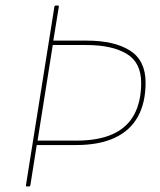

<svg xmlns="http://www.w3.org/2000/svg" viewBox="-20 -675 579 695"><path d="M78 0Q73 0 74 -5L177 -651Q178 -655 182 -655H189Q194 -655 193 -651L173 -528H293Q394 -528 450.5 -492Q507 -456 507 -376Q507 -303 479 -252.5Q451 -202 395 -176Q339 -150 256 -150H113L90 -5Q89 0 85 0ZM116 -166H256Q336 -166 388 -189.5Q440 -213 465.5 -260Q491 -307 491 -375Q491 -449 438 -480.5Q385 -512 293 -512H171Z"/></svg>

Font: Sofia Sans Hairline
Style: Italic
Weight: 1
Italic angle: -9°
Designer: Botio Nikoltchev, Ani Petrova
Foundry: lettersoup
Version: Version 4.102